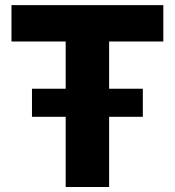

<svg xmlns="http://www.w3.org/2000/svg" viewBox="-20 -748 699 768"><path d="M25.9 -582V-727.5H633.3V-582H416.5V0H242.7V-582ZM107.9 -280.8V-393.1H551.3V-280.8Z"/></svg>

Font: Inter 24pt ExtraBold
Style: Regular
Weight: 800
Designer: Rasmus Andersson
Foundry: rsms
Version: Version 4.001;git-66647c0bb